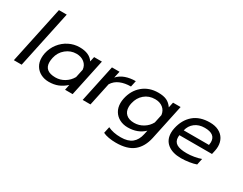

<svg xmlns="http://www.w3.org/2000/svg" viewBox="-101 -1331 2720 2153"><g transform="rotate(30 1259.0 -254.5)"><path d="M172 -739H273L116 0H15Z M270 -180Q270 -208 276 -239Q292 -314 337 -372Q382 -430 446.5 -462.5Q511 -495 583 -495Q712 -495 763 -416L777 -480H878L776 0H678L692 -70Q643 -26 591 -5.5Q539 15 474 15Q416 15 369.5 -9Q323 -33 296.5 -77Q270 -121 270 -180ZM714 -185 737 -293Q732 -348 691 -381Q650 -414 588 -414Q514 -414 454.5 -365.5Q395 -317 378 -239Q371 -204 371 -182Q371 -65 514 -65Q576 -65 629.5 -97.5Q683 -130 714 -185Z M1008 -480H1106L1087 -394Q1126 -438 1185.5 -459Q1245 -480 1317 -480L1300 -401Q1223 -401 1163 -376Q1103 -351 1070 -297L1007 0H906Z M1299 199 1317 116Q1385 150 1484 150Q1577 150 1628 109Q1679 68 1696 -13L1707 -64Q1625 15 1496 15Q1437 15 1390 -9.5Q1343 -34 1316.5 -78.5Q1290 -123 1290 -182Q1290 -210 1296 -240Q1320 -357 1401.5 -426Q1483 -495 1602 -495Q1669 -495 1711 -475.5Q1753 -456 1784 -411L1799 -480H1897L1800 -24Q1773 101 1694 165.5Q1615 230 1467 230Q1418 230 1373 222Q1328 214 1299 199ZM1733 -186 1756 -294Q1749 -350 1709 -382Q1669 -414 1607 -414Q1528 -414 1471.5 -366.5Q1415 -319 1398 -240Q1392 -215 1392 -191Q1392 -132 1428.5 -98.5Q1465 -65 1533 -65Q1595 -65 1649.5 -98Q1704 -131 1733 -186Z M1948 -178Q1948 -208 1955 -239Q1981 -359 2060.5 -427Q2140 -495 2270 -495Q2337 -495 2385 -470.5Q2433 -446 2457.5 -403Q2482 -360 2482 -306Q2482 -279 2476 -250L2465 -200H2043Q2041 -182 2041 -174Q2041 -117 2083 -91Q2125 -65 2214 -65Q2260 -65 2309 -73.5Q2358 -82 2397 -96L2380 -15Q2345 -2 2290.5 6.5Q2236 15 2185 15Q2075 15 2011.5 -35.5Q1948 -86 1948 -178ZM2385 -271Q2389 -297 2389 -308Q2389 -414 2250 -414Q2174 -414 2123.5 -375Q2073 -336 2058 -271Z"/></g></svg>

Font: Prompt
Style: Italic
Weight: 400
Italic angle: -12°
Designer: Katatrad Team
Foundry: CadsonDemak
Version: Version 1.001